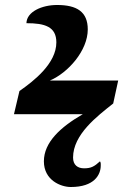

<svg xmlns="http://www.w3.org/2000/svg" viewBox="-20 -740 494 770"><path d="M264 10C358 10 384 -39 384 -76C384 -79 385 -88 381 -93C358 -72 345 -65 317 -65C292 -65 273 -78 273 -108C273 -201 370 -274 434 -325L454 -417H180C253 -448 332 -537 332 -622C332 -693 288 -720 209 -720C148 -720 87 -693 86 -647C160 -647 206 -633 206 -570C206 -486 117 -416 58 -375L36 -282H312C222 -230 156 -169 156 -93C156 -17 224 10 264 10Z"/></svg>

Font: Noto Serif SemiCondensed Extra
Style: Italic
Weight: 800
Width: 4
Italic angle: -12°
Designer: Monotype Design Team
Foundry: Monotype Imaging Inc.
Version: Version 1.901